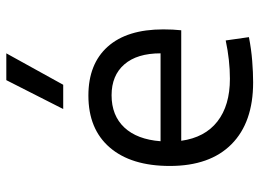

<svg xmlns="http://www.w3.org/2000/svg" viewBox="-130 -706 845 626"><g transform="rotate(-90 293.0 -392.5)"><path d="M337.9 9.8Q207.5 9.8 136.5 -60.5Q65.4 -130.9 65.4 -261.7Q65.4 -387.7 125.5 -457.5Q185.5 -527.3 294.9 -527.3Q397.9 -527.3 454.3 -464.4Q510.7 -401.4 510.7 -283.2Q510.7 -250.5 507.8 -224.6H147.5Q158.2 -147.5 210.4 -106.7Q262.7 -65.9 349.6 -65.9Q410.2 -65.9 474.6 -79.6L485.4 -3.9Q445.3 3.9 407.7 6.8Q370.1 9.8 337.9 9.8ZM146 -292H432.6Q432.6 -368.7 396.5 -410.2Q360.4 -451.7 295.9 -451.7Q230 -451.7 190.9 -410.2Q151.9 -368.7 146 -292ZM251 -609.4 345.2 -794.9H432.6L330.1 -609.4Z"/></g></svg>

Font: Cascadia Code PL SemiLight
Style: Regular
Weight: 350
Monospace: yes
Designer: Aaron Bell
Foundry: Saja Typeworks
Version: Version 2404.023; ttfautohint (v1.8.4)